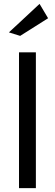

<svg xmlns="http://www.w3.org/2000/svg" viewBox="-20 -970 282 990"><path d="M84 -785 26 -803 184 -950 228 -876ZM78 0V-700H165V0Z"/></svg>

Font: Panamera Medium
Style: Regular
Weight: 500
Designer: Bastien Sozeau
Foundry: NBR — Bastien Sozeau
Version: Version 3.002; ttfautohint (v1.8.4.7-5d5b);gftools[0.9.33]